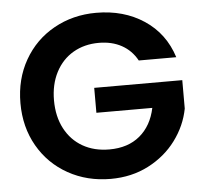

<svg xmlns="http://www.w3.org/2000/svg" viewBox="-51 -761 871 821"><g transform="rotate(-5 384.0 -350.5)"><path d="M555 -488Q531 -532 489 -555Q447 -578 391 -578Q329 -578 281 -550Q233 -522 206 -470Q179 -418 179 -350Q179 -280 206.5 -228Q234 -176 283 -148Q332 -120 397 -120Q477 -120 528 -162.5Q579 -205 595 -281H355V-388H733V-266Q719 -193 673 -131Q627 -69 554.5 -31.5Q482 6 392 6Q291 6 209.5 -39.5Q128 -85 81.5 -166Q35 -247 35 -350Q35 -453 81.5 -534.5Q128 -616 209.5 -661.5Q291 -707 391 -707Q509 -707 596 -649.5Q683 -592 716 -488Z"/></g></svg>

Font: Fz Poppins SemBd
Style: Regular
Weight: 600
Designer: Ninad Kale (Devanagari), Jonny Pinhorn (Latin)
Foundry: Indian Type Foundry
Version: Vit hóa bi Vntype.Com & FontZin.Com